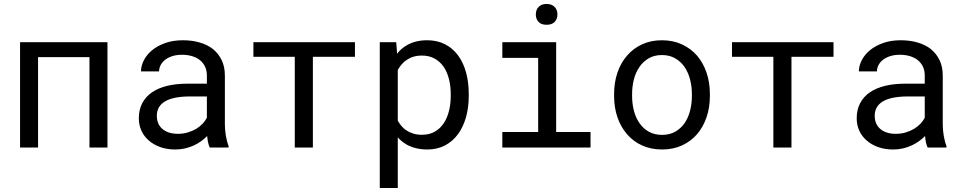

<svg xmlns="http://www.w3.org/2000/svg" viewBox="-20 -740 4841 963"><path d="M519 0V-528.3H80.6V0H170.9V-453.6H428.7V0Z M1032.2 0H1126.5V-7.8Q1117.7 -29.8 1112.8 -59.3Q1107.9 -88.9 1107.9 -115.2V-360.8Q1107.9 -405.3 1091.8 -438.5Q1075.7 -471.7 1047.9 -494.1Q1019.5 -516.1 981 -527.1Q942.4 -538.1 897.5 -538.1Q848.1 -538.1 809.3 -524.4Q770.5 -510.7 743.7 -488.8Q716.3 -466.3 701.9 -438.5Q687.5 -410.6 687 -381.8H777.8Q777.8 -398.4 785.9 -413.8Q793.9 -429.2 808.6 -440.4Q823.2 -451.7 844.5 -458.5Q865.7 -465.3 892.6 -465.3Q921.4 -465.3 944.6 -458Q967.8 -450.7 983.9 -437.5Q1000 -423.8 1008.8 -404.8Q1017.6 -385.7 1017.6 -361.8V-320.3H918.9Q863.8 -320.3 819.1 -309.6Q774.4 -298.8 742.7 -277.3Q710.9 -255.4 693.6 -222.7Q676.3 -189.9 676.3 -146.5Q676.3 -113.3 689.2 -84.7Q702.1 -56.2 726.1 -35.6Q749.5 -14.6 783.4 -2.4Q817.4 9.8 859.4 9.8Q885.3 9.8 908.2 4.4Q931.2 -1 951.7 -10.3Q971.7 -19.5 988.5 -31.7Q1005.4 -43.9 1019 -57.6Q1020.5 -41 1023.7 -25.6Q1026.9 -10.3 1032.2 0ZM872.6 -68.8Q846.2 -68.8 826.2 -75.7Q806.2 -82.5 793 -94.7Q779.8 -106.4 773.2 -123Q766.6 -139.6 766.6 -159.2Q766.6 -179.7 774.2 -195.8Q781.7 -211.9 796.4 -223.6Q816.9 -240.2 851.8 -248.3Q886.7 -256.3 933.6 -256.3H1017.6V-149.4Q1009.8 -133.8 996.1 -119.4Q982.4 -105 963.9 -93.8Q944.8 -82.5 921.9 -75.7Q898.9 -68.8 872.6 -68.8Z M1760.3 -455.1V-528.3H1251V-455.1H1458.5V0H1549.3V-455.1Z M1884.8 203.1H1975.1V-50.8Q1984.9 -40 1996.1 -31Q2007.3 -22 2020 -14.6Q2041 -2.9 2067.1 3.4Q2093.3 9.8 2123.5 9.8Q2173.3 9.8 2212.2 -10.7Q2251 -31.2 2277.3 -67.4Q2303.7 -103.5 2317.4 -152.6Q2331.1 -201.7 2331.1 -258.3V-268.6Q2331.1 -327.6 2317.4 -377.2Q2303.7 -426.8 2277.3 -462.4Q2251 -498 2211.9 -518.1Q2172.9 -538.1 2122.1 -538.1Q2093.3 -538.1 2068.1 -532Q2043 -525.9 2022.5 -514.2Q2007.8 -506.3 1995.1 -495.4Q1982.4 -484.4 1971.7 -470.7L1967.3 -528.3H1884.8ZM2240.7 -268.6V-258.3Q2240.7 -219.7 2232.2 -184.6Q2223.6 -149.4 2206.1 -122.6Q2188.5 -95.7 2161.1 -79.8Q2133.8 -64 2096.2 -64Q2072.8 -64 2053.5 -69.8Q2034.2 -75.7 2018.6 -85.9Q2004.9 -94.7 1994.1 -107.4Q1983.4 -120.1 1975.1 -134.8V-389.2Q1984.4 -405.8 1996.6 -419.4Q2008.8 -433.1 2024.4 -442.4Q2038.6 -451.7 2056.4 -456.5Q2074.2 -461.4 2095.2 -461.4Q2133.3 -461.4 2160.6 -445.8Q2188 -430.2 2206.1 -403.8Q2223.6 -377 2232.2 -342Q2240.7 -307.1 2240.7 -268.6Z M2499.5 -528.3V-449.7H2679.2V-78.1H2499.5V0H2941.9V-78.1H2769.5V-528.3ZM2667.5 -667Q2667.5 -645 2680.9 -630.4Q2694.3 -615.7 2721.7 -615.7Q2748.5 -615.7 2762.2 -630.4Q2775.9 -645 2775.9 -667Q2775.9 -679.2 2772 -689.5Q2768.1 -699.7 2760.3 -706.5Q2753.9 -712.9 2744.1 -716.6Q2734.4 -720.2 2721.7 -720.2Q2709 -720.2 2699 -716.6Q2689 -712.9 2682.6 -706.5Q2674.8 -699.2 2671.1 -689Q2667.5 -678.7 2667.5 -667Z M3060.1 -269V-258.3Q3060.1 -201.2 3076.7 -152.3Q3093.3 -103.5 3124.5 -67.4Q3155.3 -31.2 3200 -10.7Q3244.6 9.8 3300.8 9.8Q3356.4 9.8 3400.9 -10.7Q3445.3 -31.2 3476.6 -67.4Q3507.3 -103.5 3523.9 -152.3Q3540.5 -201.2 3540.5 -258.3V-269Q3540.5 -326.2 3523.9 -375.2Q3507.3 -424.3 3476.6 -460.4Q3445.3 -496.6 3400.6 -517.3Q3356 -538.1 3299.8 -538.1Q3244.1 -538.1 3199.7 -517.3Q3155.3 -496.6 3124.5 -460.4Q3093.3 -424.3 3076.7 -375.2Q3060.1 -326.2 3060.1 -269ZM3150.4 -258.3V-269Q3150.4 -307.6 3159.7 -343Q3168.9 -378.4 3188 -405.3Q3206.5 -432.1 3234.4 -448Q3262.2 -463.9 3299.8 -463.9Q3337.4 -463.9 3365.5 -448Q3393.6 -432.1 3412.6 -405.3Q3431.2 -378.4 3440.7 -343Q3450.2 -307.6 3450.2 -269V-258.3Q3450.2 -219.2 3440.9 -183.8Q3431.6 -148.4 3413.1 -121.6Q3394 -94.7 3366 -79.1Q3337.9 -63.5 3300.8 -63.5Q3263.2 -63.5 3234.9 -79.1Q3206.5 -94.7 3188 -121.6Q3168.9 -148.4 3159.7 -183.8Q3150.4 -219.2 3150.4 -258.3Z M4160.6 -455.1V-528.3H3651.4V-455.1H3858.9V0H3949.7V-455.1Z M4632.8 0H4727.1V-7.8Q4718.3 -29.8 4713.4 -59.3Q4708.5 -88.9 4708.5 -115.2V-360.8Q4708.5 -405.3 4692.4 -438.5Q4676.3 -471.7 4648.4 -494.1Q4620.1 -516.1 4581.5 -527.1Q4543 -538.1 4498 -538.1Q4448.7 -538.1 4409.9 -524.4Q4371.1 -510.7 4344.2 -488.8Q4316.9 -466.3 4302.5 -438.5Q4288.1 -410.6 4287.6 -381.8H4378.4Q4378.4 -398.4 4386.5 -413.8Q4394.5 -429.2 4409.2 -440.4Q4423.8 -451.7 4445.1 -458.5Q4466.3 -465.3 4493.2 -465.3Q4522 -465.3 4545.2 -458Q4568.4 -450.7 4584.5 -437.5Q4600.6 -423.8 4609.4 -404.8Q4618.2 -385.7 4618.2 -361.8V-320.3H4519.5Q4464.4 -320.3 4419.7 -309.6Q4375 -298.8 4343.3 -277.3Q4311.5 -255.4 4294.2 -222.7Q4276.9 -189.9 4276.9 -146.5Q4276.9 -113.3 4289.8 -84.7Q4302.7 -56.2 4326.7 -35.6Q4350.1 -14.6 4384 -2.4Q4418 9.8 4460 9.8Q4485.8 9.8 4508.8 4.4Q4531.7 -1 4552.2 -10.3Q4572.3 -19.5 4589.1 -31.7Q4606 -43.9 4619.6 -57.6Q4621.1 -41 4624.3 -25.6Q4627.4 -10.3 4632.8 0ZM4473.1 -68.8Q4446.8 -68.8 4426.8 -75.7Q4406.7 -82.5 4393.6 -94.7Q4380.4 -106.4 4373.8 -123Q4367.2 -139.6 4367.2 -159.2Q4367.2 -179.7 4374.8 -195.8Q4382.3 -211.9 4397 -223.6Q4417.5 -240.2 4452.4 -248.3Q4487.3 -256.3 4534.2 -256.3H4618.2V-149.4Q4610.4 -133.8 4596.7 -119.4Q4583 -105 4564.5 -93.8Q4545.4 -82.5 4522.5 -75.7Q4499.5 -68.8 4473.1 -68.8Z"/></svg>

Font: RobotoMono Nerd Font
Style: Regular
Weight: 400
Monospace: yes
Designer: Google
Version: Version 3.000;Nerd Fonts 3.2.1